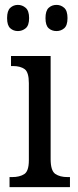

<svg xmlns="http://www.w3.org/2000/svg" viewBox="-20 -765 318 785"><path d="M19 0V-41H30Q60 -41 79 -53Q98 -65 98 -110V-425Q98 -470 80.5 -482.5Q63 -495 33 -495H25V-536H187V-115Q187 -67 206 -54Q225 -41 256 -41H266V0ZM211 -638Q192 -638 179 -649.5Q166 -661 166 -691Q166 -721 179 -733Q192 -745 211 -745Q229 -745 242.5 -733Q256 -721 256 -691Q256 -661 242.5 -649.5Q229 -638 211 -638ZM53 -638Q35 -638 22 -649.5Q9 -661 9 -691Q9 -721 22 -733Q35 -745 53 -745Q71 -745 85 -733Q99 -721 99 -691Q99 -661 85 -649.5Q71 -638 53 -638Z"/></svg>

Font: Noto Serif Myanmar Cond
Style: Regular
Weight: 400
Width: 3
Designer: Ben Mitchell and the Monotype Design Team
Foundry: Monotype Imaging Inc.
Version: Version 2.106; ttfautohint (v1.8.4.7-5d5b)